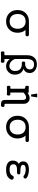

<svg xmlns="http://www.w3.org/2000/svg" viewBox="1800 -2558 899 4540"><g transform="rotate(90 2250.0 -288.5)"><path d="M311.5 -256.8Q311.5 -347.7 360.4 -397.5Q407.2 -444.3 486.3 -444.3Q564.5 -444.3 611.3 -397.5Q661.1 -347.7 661.1 -256.8Q661.1 -165 611.3 -114.3Q564.5 -66.4 486.3 -66.4Q407.2 -66.4 360.4 -114.3Q311.5 -165 311.5 -256.8ZM793 -522.5H486.3Q373 -522.5 297.9 -453.1Q217.8 -378.9 217.8 -252.9Q217.8 -127.9 297.9 -52.7Q373 17.6 486.3 17.6Q598.6 17.6 673.8 -52.7Q754.9 -127.9 754.9 -252.9Q754.9 -309.6 738.3 -357.4Q720.7 -408.2 688.5 -441.4H793Q814.5 -439.5 828.1 -452.1Q839.8 -463.9 839.8 -481.4Q839.8 -500 828.1 -511.7Q814.5 -524.4 793 -522.5Z M1286.1 42Q1286.1 54.7 1275.4 57.6Q1269.5 59.6 1248 57.6L1224.6 56.6Q1210 54.7 1202.1 68.4Q1195.3 81.1 1195.3 99.6Q1195.3 118.2 1202.1 129.9Q1210 142.6 1224.6 140.6Q1271.5 137.7 1327.1 137.7Q1382.8 137.7 1434.6 140.6Q1448.2 143.6 1457 130.9Q1464.8 119.1 1464.8 100.6Q1464.8 81.1 1457 68.4Q1448.2 54.7 1434.6 56.6H1427.7Q1402.3 60.5 1392.6 58.6Q1376 56.6 1376 42V-71.3Q1399.4 -36.1 1439.5 -12.7Q1487.3 17.6 1543 17.6Q1627 17.6 1684.6 -38.1Q1745.1 -96.7 1745.1 -186.5Q1745.1 -269.5 1709 -321.3Q1675.8 -370.1 1608.4 -393.6Q1657.2 -414.1 1682.6 -452.1Q1707 -490.2 1707 -543Q1707 -610.4 1655.3 -658.2Q1596.7 -710.9 1501 -710.9Q1404.3 -710.9 1347.7 -654.3Q1286.1 -592.8 1286.1 -479.5ZM1501 -643.6Q1558.6 -643.6 1590.8 -617.2Q1622.1 -591.8 1622.1 -543Q1622.1 -502 1600.6 -476.6Q1575.2 -446.3 1517.6 -432.6Q1468.8 -437.5 1453.1 -430.7Q1434.6 -423.8 1434.6 -393.6Q1434.6 -365.2 1453.1 -357.4Q1469.7 -351.6 1517.6 -354.5Q1598.6 -342.8 1630.9 -297.9Q1659.2 -260.7 1659.2 -186.5Q1659.2 -134.8 1624 -97.7Q1589.8 -60.5 1543 -60.5Q1490.2 -60.5 1447.3 -92.8Q1402.3 -126 1376 -190.4V-467.8Q1376 -555.7 1406.2 -599.6Q1437.5 -643.6 1501 -643.6Z M2079.1 -405.3V-95.7Q2079.1 -84 2063.5 -82Q2052.7 -81.1 2035.2 -84Q2022.5 -86.9 2015.6 -74.2Q2008.8 -62.5 2008.8 -43.9Q2008.8 -25.4 2015.6 -12.7Q2022.5 1 2035.2 -1Q2088.9 -3.9 2128.9 -3.9Q2168 -3.9 2210 -1Q2223.6 2 2232.4 -11.7Q2239.3 -23.4 2239.3 -43Q2239.3 -61.5 2232.4 -74.2Q2223.6 -87.9 2210 -84Q2192.4 -78.1 2181.6 -80.1Q2168.9 -83 2168.9 -95.7V-392.6Q2193.4 -419.9 2224.6 -437.5Q2257.8 -456.1 2287.1 -456.1Q2311.5 -456.1 2326.2 -438.5Q2343.8 -418 2343.8 -377V29.3Q2343.8 95.7 2369.1 118.2Q2394.5 139.6 2467.8 139.6Q2487.3 139.6 2500 125Q2510.7 112.3 2510.7 93.8Q2510.7 76.2 2500 64.5Q2487.3 50.8 2467.8 53.7Q2448.2 57.6 2442.4 54.7Q2434.6 49.8 2434.6 29.3V-400.4Q2434.6 -468.8 2390.6 -506.8Q2352.5 -540 2301.8 -540Q2266.6 -540 2235.4 -526.4Q2216.8 -518.6 2191.4 -501L2190.4 -499L2188.5 -498Q2177.7 -490.2 2173.8 -492.2Q2168 -495.1 2169.9 -519.5Q2130.9 -516.6 2096.7 -516.6Q2061.5 -516.6 2035.2 -519.5Q2022.5 -523.4 2015.6 -510.7Q2008.8 -499 2008.8 -479.5Q2008.8 -460.9 2015.6 -448.2Q2022.5 -434.6 2035.2 -435.5Q2052.7 -437.5 2063.5 -432.6Q2079.1 -425.8 2079.1 -405.3ZM2283.2 -717.8H2192.4L2214.8 -574.2H2260.7Z M2811.5 -256.8Q2811.5 -347.7 2860.4 -397.5Q2907.2 -444.3 2986.3 -444.3Q3064.5 -444.3 3111.3 -397.5Q3161.1 -347.7 3161.1 -256.8Q3161.1 -165 3111.3 -114.3Q3064.5 -66.4 2986.3 -66.4Q2907.2 -66.4 2860.4 -114.3Q2811.5 -165 2811.5 -256.8ZM3293 -522.5H2986.3Q2873 -522.5 2797.9 -453.1Q2717.8 -378.9 2717.8 -252.9Q2717.8 -127.9 2797.9 -52.7Q2873 17.6 2986.3 17.6Q3098.6 17.6 3173.8 -52.7Q3254.9 -127.9 3254.9 -252.9Q3254.9 -309.6 3238.3 -357.4Q3220.7 -408.2 3188.5 -441.4H3293Q3314.5 -439.5 3328.1 -452.1Q3339.8 -463.9 3339.8 -481.4Q3339.8 -500 3328.1 -511.7Q3314.5 -524.4 3293 -522.5Z M3995.1 -522.5Q3888.7 -522.5 3837.9 -480.5Q3796.9 -445.3 3796.9 -387.7Q3796.9 -353.5 3809.6 -328.1Q3823.2 -301.8 3854.5 -282.2Q3813.5 -258.8 3793.9 -221.7Q3777.3 -188.5 3777.3 -142.6Q3777.3 -72.3 3822.3 -32.2Q3877 17.6 3991.2 17.6Q4075.2 17.6 4124 -2Q4188.5 -28.3 4224.6 -95.7Q4234.4 -117.2 4226.6 -134.8Q4218.8 -151.4 4200.2 -159.2Q4182.6 -167 4165 -163.1Q4145.5 -158.2 4137.7 -139.6Q4118.2 -100.6 4084 -83Q4048.8 -64.5 3991.2 -64.5Q3922.9 -64.5 3893.6 -88.9Q3865.2 -111.3 3865.2 -159.2Q3865.2 -206.1 3906.2 -225.6Q3950.2 -246.1 4052.7 -241.2Q4077.1 -238.3 4092.8 -251Q4105.5 -261.7 4105.5 -280.3Q4105.5 -298.8 4092.8 -310.5Q4077.1 -323.2 4052.7 -319.3Q3955.1 -317.4 3912.1 -336.9Q3877.9 -353.5 3877.9 -385.7Q3877.9 -411.1 3899.4 -426.8Q3927.7 -446.3 3990.2 -446.3Q4031.2 -446.3 4074.2 -433.6Q4113.3 -420.9 4129.9 -405.3Q4143.6 -391.6 4163.1 -393.6Q4180.7 -394.5 4192.4 -408.2Q4204.1 -422.9 4202.1 -440.4Q4200.2 -460 4178.7 -475.6Q4148.4 -495.1 4103.5 -507.8Q4049.8 -522.5 3995.1 -522.5Z"/></g></svg>

Font: GungsuhChe
Style: Regular
Weight: 400
Monospace: yes
Version: Version 2.21